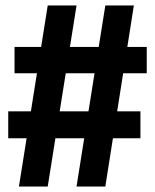

<svg xmlns="http://www.w3.org/2000/svg" viewBox="-20 -680 565 700"><path d="M259 0 364 -660H468L364 0ZM10 -176V-274H492V-176ZM49 0 154 -660H259L154 0ZM33 -413V-509H515V-413Z"/></svg>

Font: Bricolage Grotesque Condensed
Style: Bold
Weight: 700
Width: 3
Designer: Mathieu Triay
Foundry: Atelier Triay
Version: Version 1.001;gftools[0.9.33.dev8+g029e19f]